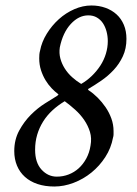

<svg xmlns="http://www.w3.org/2000/svg" viewBox="-20 -671 500 700"><path d="M313 -651Q282 -651 251 -637.5Q220 -624 194.5 -601Q169 -578 150.5 -548Q132 -518 126 -486Q124 -479 123.5 -472Q123 -465 123 -458Q123 -435 129.5 -415Q136 -395 146 -378.5Q156 -362 168.5 -349Q181 -336 192 -328Q194 -327 192.5 -325.5Q191 -324 189 -322Q171 -311 144 -294Q117 -277 92.5 -252.5Q68 -228 50 -195Q32 -162 32 -120Q32 -91 42 -67Q52 -43 71 -26Q90 -9 117 0Q144 9 178 9Q213 9 248.5 -4.5Q284 -18 313.5 -42Q343 -66 364 -98.5Q385 -131 392 -169Q394 -175 394 -181Q394 -187 394 -193Q394 -217 386 -239Q378 -261 365 -280Q352 -299 336 -315Q320 -331 303 -342Q301 -344 301 -345.5Q301 -347 304 -348Q326 -361 350 -377.5Q374 -394 394.5 -416Q415 -438 428 -466Q441 -494 441 -529Q441 -558 431.5 -580.5Q422 -603 405 -618.5Q388 -634 364.5 -642.5Q341 -651 313 -651ZM302 -615Q320 -615 333.5 -607Q347 -599 355.5 -586Q364 -573 368.5 -556Q373 -539 373 -521Q373 -498 366 -475Q359 -452 346 -432Q333 -412 315 -394.5Q297 -377 276 -365Q258 -376 242.5 -390Q227 -404 216 -421.5Q205 -439 200 -458Q195 -477 198 -498Q209 -552 238 -583.5Q267 -615 302 -615ZM187 -27Q155 -27 131.5 -52.5Q108 -78 108 -125Q108 -154 115.5 -179.5Q123 -205 137 -227.5Q151 -250 171 -268.5Q191 -287 216 -302Q235 -288 254 -271Q273 -254 287 -233.5Q301 -213 308 -190Q315 -167 310 -140Q306 -114 294.5 -93Q283 -72 267 -57.5Q251 -43 230.5 -35Q210 -27 187 -27Z"/></svg>

Font: Vermiglione
Style: Italic
Weight: 400
Italic angle: -11°
Version: Version 1.105